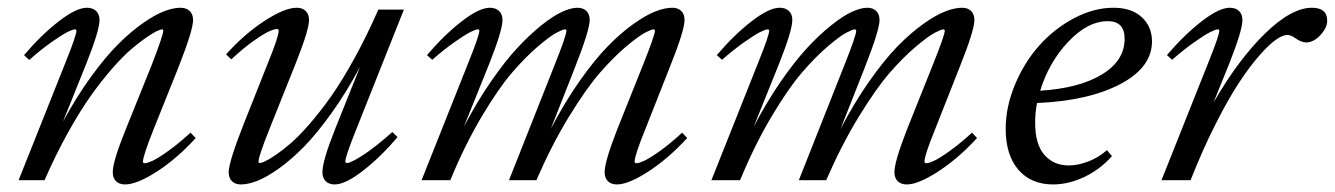

<svg xmlns="http://www.w3.org/2000/svg" viewBox="-20 -472 3497 503"><path d="M28.8 0 151.9 -309.1Q180.2 -379.4 180.2 -391.6Q180.2 -395 175.8 -395Q170.4 -395 156 -387.7Q141.6 -380.4 114.5 -361.3Q87.4 -342.3 56.6 -314.9L43 -327.6Q87.9 -380.4 133.8 -416Q179.7 -451.7 207.5 -451.7Q223.1 -451.7 231.9 -443.1Q240.7 -434.6 240.7 -419.4Q240.7 -392.6 206.5 -306.2L145 -153.3Q180.2 -218.3 218.5 -271Q256.8 -323.7 289.8 -356.4Q322.8 -389.2 354.5 -411.4Q386.2 -433.6 410.2 -442.6Q434.1 -451.7 452.6 -451.7Q468.3 -451.7 477.1 -443.1Q485.8 -434.6 485.8 -419.4Q485.8 -392.6 446.8 -293.9L381.8 -131.8Q354.5 -63 354.5 -48.8Q354.5 -44.4 358.9 -44.4Q365.2 -44.4 378.7 -50.3Q392.1 -56.2 419.7 -75.7Q447.3 -95.2 479 -124.5L492.7 -110.4Q444.3 -57.1 391.6 -22.9Q338.9 11.2 307.6 11.2Q292.5 11.2 283.9 2.7Q275.4 -5.9 275.4 -21Q275.4 -49.3 310.1 -134.8L377 -300.8Q407.7 -379.9 407.7 -391.6Q407.7 -395 403.8 -395Q400.9 -395 391.1 -390.6Q381.3 -386.2 363.3 -373.8Q345.2 -361.3 323.7 -343Q302.2 -324.7 274.4 -293Q246.6 -261.2 218.5 -221.9Q190.4 -182.6 158.2 -124.8Q126 -66.9 96.7 0Z M611.3 11.2Q596.2 11.2 587.6 2.7Q579.1 -5.9 579.1 -21Q579.1 -46.9 618.2 -146.5L682.6 -308.6Q710 -376 710 -391.1Q710 -396 706.1 -396Q699.2 -396 685.5 -390.1Q671.9 -384.3 644.5 -365Q617.2 -345.7 585.9 -316.4L572.3 -329.6Q620.6 -383.3 673.3 -417.5Q726.1 -451.7 757.3 -451.7Q772.5 -451.7 781 -443.1Q789.6 -434.6 789.6 -419.4Q789.6 -393.6 754.4 -305.2L688 -139.2Q657.2 -62.5 657.2 -48.8Q657.2 -44.9 661.1 -44.9Q664.6 -44.9 674.3 -49.3Q684.1 -53.7 702.1 -65.9Q720.2 -78.1 741.7 -96.7Q763.2 -115.2 791 -147.2Q818.8 -179.2 847.2 -219.2Q875.5 -259.3 908.2 -318.6Q940.9 -377.9 971.2 -446.8H1038.1L912.6 -131.3Q884.8 -62 884.8 -49.3Q884.8 -44.9 888.7 -44.9Q898.9 -44.9 930.7 -65.4Q962.4 -85.9 1007.8 -126L1021.5 -112.8Q977.1 -60.5 930.9 -24.7Q884.8 11.2 856.9 11.2Q841.8 11.2 833.3 2.7Q824.7 -5.9 824.7 -21Q824.7 -50.8 857.9 -133.8L923.3 -296.9Q887.7 -230.5 849.1 -176.5Q810.5 -122.6 777.1 -88.4Q743.7 -54.2 711.2 -31Q678.7 -7.8 654.3 1.7Q629.9 11.2 611.3 11.2Z M1084.5 0 1207.5 -309.1Q1235.8 -379.4 1235.8 -391.6Q1235.8 -395 1231.4 -395Q1226.1 -395 1211.7 -387.7Q1197.3 -380.4 1170.2 -361.3Q1143.1 -342.3 1112.3 -315.4L1098.6 -327.6Q1143.6 -380.4 1189.5 -416Q1235.4 -451.7 1263.2 -451.7Q1278.8 -451.7 1287.6 -443.1Q1296.4 -434.6 1296.4 -419.4Q1296.4 -392.6 1262.2 -306.2L1195.3 -140.1Q1229 -204.6 1266.1 -258.3Q1303.2 -312 1335.7 -346.9Q1368.2 -381.8 1398.9 -406.2Q1429.7 -430.7 1452.9 -441.2Q1476.1 -451.7 1492.7 -451.7Q1507.8 -451.7 1516.4 -443.1Q1524.9 -434.6 1524.9 -419.4Q1524.9 -393.6 1485.8 -293.9L1422.9 -134.3Q1459 -203.6 1498.5 -259.8Q1538.1 -315.9 1572.3 -350.8Q1606.4 -385.7 1639.4 -409.2Q1672.4 -432.6 1697 -442.1Q1721.7 -451.7 1741.2 -451.7Q1756.3 -451.7 1764.9 -443.1Q1773.4 -434.6 1773.4 -419.4Q1773.4 -392.1 1733.9 -293.9L1669.9 -131.8Q1642.6 -64.5 1642.6 -48.8Q1642.6 -44.4 1647.5 -44.4Q1653.3 -44.4 1666.7 -50.3Q1680.2 -56.2 1707.8 -75.7Q1735.4 -95.2 1767.1 -124.5L1780.3 -110.4Q1731.4 -57.1 1679 -22.9Q1626.5 11.2 1596.2 11.2Q1581.1 11.2 1572.5 2.7Q1564 -5.9 1564 -21Q1564 -48.8 1597.7 -134.8L1664.1 -300.8Q1695.8 -379.9 1695.8 -391.6Q1695.8 -395 1691.4 -395Q1686.5 -395 1669.7 -386.2Q1652.8 -377.4 1620.1 -349.9Q1587.4 -322.3 1551.8 -281.5Q1516.1 -240.7 1470.7 -166.5Q1425.3 -92.3 1385.3 0H1313.5L1432.6 -300.8Q1463.9 -378.9 1463.9 -391.6Q1463.9 -395 1459.5 -395Q1454.6 -395 1437.7 -386.2Q1420.9 -377.4 1388.7 -349.9Q1356.4 -322.3 1321.3 -281.5Q1286.1 -240.7 1241.9 -166.5Q1197.8 -92.3 1159.7 0Z M1843.8 0 1966.8 -309.1Q1995.1 -379.4 1995.1 -391.6Q1995.1 -395 1990.7 -395Q1985.4 -395 1970.9 -387.7Q1956.5 -380.4 1929.4 -361.3Q1902.3 -342.3 1871.6 -315.4L1857.9 -327.6Q1902.8 -380.4 1948.7 -416Q1994.6 -451.7 2022.5 -451.7Q2038.1 -451.7 2046.9 -443.1Q2055.7 -434.6 2055.7 -419.4Q2055.7 -392.6 2021.5 -306.2L1954.6 -140.1Q1988.3 -204.6 2025.4 -258.3Q2062.5 -312 2095 -346.9Q2127.4 -381.8 2158.2 -406.2Q2189 -430.7 2212.2 -441.2Q2235.4 -451.7 2252 -451.7Q2267.1 -451.7 2275.6 -443.1Q2284.2 -434.6 2284.2 -419.4Q2284.2 -393.6 2245.1 -293.9L2182.1 -134.3Q2218.3 -203.6 2257.8 -259.8Q2297.4 -315.9 2331.5 -350.8Q2365.7 -385.7 2398.7 -409.2Q2431.6 -432.6 2456.3 -442.1Q2481 -451.7 2500.5 -451.7Q2515.6 -451.7 2524.2 -443.1Q2532.7 -434.6 2532.7 -419.4Q2532.7 -392.1 2493.2 -293.9L2429.2 -131.8Q2401.9 -64.5 2401.9 -48.8Q2401.9 -44.4 2406.7 -44.4Q2412.6 -44.4 2426 -50.3Q2439.5 -56.2 2467 -75.7Q2494.6 -95.2 2526.4 -124.5L2539.6 -110.4Q2490.7 -57.1 2438.2 -22.9Q2385.7 11.2 2355.5 11.2Q2340.3 11.2 2331.8 2.7Q2323.2 -5.9 2323.2 -21Q2323.2 -48.8 2356.9 -134.8L2423.3 -300.8Q2455.1 -379.9 2455.1 -391.6Q2455.1 -395 2450.7 -395Q2445.8 -395 2429 -386.2Q2412.1 -377.4 2379.4 -349.9Q2346.7 -322.3 2311 -281.5Q2275.4 -240.7 2230 -166.5Q2184.6 -92.3 2144.5 0H2072.8L2191.9 -300.8Q2223.1 -378.9 2223.1 -391.6Q2223.1 -395 2218.8 -395Q2213.9 -395 2197 -386.2Q2180.2 -377.4 2147.9 -349.9Q2115.7 -322.3 2080.6 -281.5Q2045.4 -240.7 2001.2 -166.5Q1957 -92.3 1918.9 0Z M2738.8 11.2Q2681.2 11.2 2647.9 -27.3Q2614.7 -65.9 2614.7 -134.3Q2614.7 -192.4 2639.2 -250.7Q2663.6 -309.1 2702.9 -353Q2742.2 -397 2793.9 -424.3Q2845.7 -451.7 2897 -451.7Q2944.8 -451.7 2971.4 -426.8Q2998 -401.9 2998 -363.8Q2998 -295.4 2915 -251.7Q2832 -208 2696.8 -202.1Q2691.9 -177.7 2691.9 -150.4Q2691.9 -93.8 2716.1 -66.2Q2740.2 -38.6 2779.8 -38.6Q2803.7 -38.6 2830.8 -48.8Q2857.9 -59.1 2879.9 -78.6L2893.1 -63Q2862.3 -28.3 2821 -8.5Q2779.8 11.2 2738.8 11.2ZM2882.3 -416.5Q2829.6 -416.5 2778.8 -362.8Q2728 -309.1 2705.1 -234.4Q2807.1 -240.7 2866.7 -276.9Q2926.3 -313 2926.3 -370.6Q2926.3 -416.5 2882.3 -416.5Z M3022.9 0 3146 -309.1Q3174.3 -379.4 3174.3 -391.6Q3174.3 -395 3169.9 -395Q3164.6 -395 3150.1 -387.7Q3135.7 -380.4 3108.6 -361.3Q3081.5 -342.3 3050.8 -315.4L3037.1 -327.6Q3082 -380.4 3127.9 -416Q3173.8 -451.7 3201.7 -451.7Q3217.3 -451.7 3226.1 -443.1Q3234.9 -434.6 3234.9 -419.4Q3234.9 -392.6 3200.7 -306.2L3159.2 -203.6Q3224.6 -316.4 3293.9 -384Q3363.3 -451.7 3417 -451.7Q3457 -451.7 3457 -417.5Q3457 -399.4 3439.2 -380.1Q3421.4 -360.8 3401.4 -360.8Q3389.2 -360.8 3372.6 -372.6Q3361.8 -380.4 3352.5 -380.4Q3340.8 -380.4 3323 -368.2Q3305.2 -356 3279.5 -326.9Q3253.9 -297.9 3226.1 -255.6Q3198.2 -213.4 3164.6 -147Q3130.9 -80.6 3099.1 0Z"/></svg>

Font: Elstob 10pt
Style: Italic
Weight: 400
Italic angle: -20°
Designer: Peter S. Baker
Version: Version 1.015